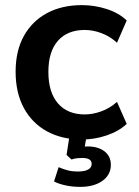

<svg xmlns="http://www.w3.org/2000/svg" viewBox="-20 -535 544 750"><path d="M300 10Q222 10 163.5 -22Q105 -54 73 -113.5Q41 -173 41 -255Q41 -337 73.5 -395Q106 -453 164 -484Q222 -515 300 -515Q350 -515 397.5 -499.5Q445 -484 475 -455L437 -368Q410 -393 376.5 -405.5Q343 -418 311 -418Q244 -418 206.5 -376Q169 -334 169 -254Q169 -174 206.5 -131Q244 -88 311 -88Q342 -88 375.5 -100Q409 -112 437 -137L475 -51Q444 -22 396.5 -6Q349 10 300 10ZM294 195Q264 195 237.5 189.5Q211 184 191 174L209 118Q227 126 245 130.5Q263 135 283 135Q310 135 324 127.5Q338 120 338 105Q338 82 301 82Q291 82 281.5 83Q272 84 259 88L240 70L254 -20H321L308 56L276 45Q287 41 299.5 39Q312 37 322 37Q363 37 388 56Q413 75 413 109Q413 148 380 171.5Q347 195 294 195Z"/></svg>

Font: Mulish ExtraLight
Style: Bold
Weight: 700
Version: Version 3.603